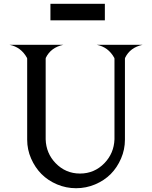

<svg xmlns="http://www.w3.org/2000/svg" viewBox="-20 -972 795 1004"><path d="M243.7 -952.1H528.3V-865.7H243.7ZM29.3 -737.8H311.5Q246.1 -724.1 219.7 -669.9L218.8 -665.5V-243.2Q221.2 -170.4 270.5 -119.1Q323.2 -64.5 398.4 -64.5Q473.6 -64.5 526.4 -119.1Q575.7 -170.4 578.6 -243.2V-665.5L577.6 -669.4Q546.4 -726.1 485.8 -737.8H726.1Q660.6 -724.1 634.3 -669.9L633.3 -665.5V-243.2V-241.7Q633.3 -189.9 613 -143.1Q592.8 -96.2 559.1 -62Q524.9 -27.8 477.5 -7.8Q430.2 12.2 377.9 12.2Q325.7 12.2 278.3 -7.8Q231 -27.8 196.8 -62Q163.1 -96.2 142.6 -143.1Q122.1 -189.9 122.1 -241.7V-243.2V-665.5L121.1 -669.4Q89.8 -726.1 29.3 -737.8Z"/></svg>

Font: Modern Antiqua
Style: Regular
Weight: 500
Version: Version 1.0